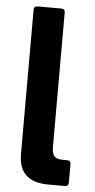

<svg xmlns="http://www.w3.org/2000/svg" viewBox="-54 -796 411 830"><g transform="rotate(5 151.0 -381.5)"><path d="M189 0Q125 0 92 -29.5Q59 -59 59 -123V-747Q59 -763 75 -763H178Q194 -763 194 -747V-163Q194 -135 204.5 -123.5Q215 -112 240 -112H260Q276 -112 276 -96V-16Q276 0 260 0Z"/></g></svg>

Font: Open Sauce Two
Style: Bold
Weight: 700
Designer: Alfredo Marco Pradil
Foundry: Creative Sauce Fz LLC
Version: Version 1.477